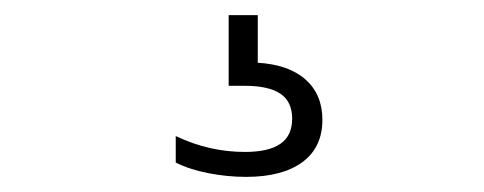

<svg xmlns="http://www.w3.org/2000/svg" viewBox="-20 -30 640 254"><path d="M406.5 128.5Q406.5 165 380 184.5Q353.5 204 305.5 204Q280.5 204 255.2 199Q230 194 212.5 185V150Q256.5 171 304 171Q335.5 171 351 160.2Q366.5 149.5 366.5 127Q366.5 104.5 351 94Q335.5 83.5 303.5 83.5H282.5V-10H321V53Q362 55.5 384.2 75.2Q406.5 95 406.5 128.5Z"/></svg>

Font: Encode Sans Expanded Light
Style: Regular
Weight: 300
Width: 7
Designer: Multiple Designers
Foundry: Impallari Type
Version: Version 2.000